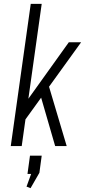

<svg xmlns="http://www.w3.org/2000/svg" viewBox="-20 -760 442 999"><path d="M83 -184 338 -540H402L83 -98ZM140 -740H197L93 0H36ZM185 -283 228 -333 327 0H267ZM197 50 185 139 139 219 118 211 159 98 181 145H123L136 50Z"/></svg>

Font: Pathway Extreme Condensed Thin
Style: Italic
Weight: 250
Width: 3
Italic angle: -8°
Version: Version 1.001;gftools[0.9.26]